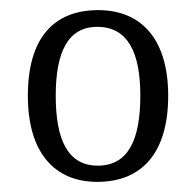

<svg xmlns="http://www.w3.org/2000/svg" viewBox="-20 -739 386 379"><path d="M172 -380C259 -380 312 -436 312 -550C312 -664 257 -719 174 -719C86 -719 35 -664 35 -550C35 -436 89 -380 172 -380ZM173 -412C114 -412 90 -463 90 -550C90 -636 114 -686 172 -686C232 -686 257 -636 257 -550C257 -463 233 -412 173 -412Z"/></svg>

Font: Noto Serif Sinhala SemiCondensed Light
Style: Regular
Weight: 300
Width: 4
Designer: Jelle Bosma - Monotype Design Team
Foundry: Monotype Imaging Inc.
Version: Version 2.007